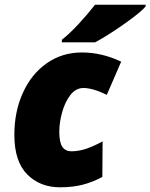

<svg xmlns="http://www.w3.org/2000/svg" viewBox="-20 -786 639 816"><path d="M41 -213Q41 -311 77 -391Q113 -471 178.5 -517Q244 -563 328 -563Q413 -563 495 -524L434 -383Q374 -412 335 -412Q302 -412 279 -382Q256 -352 244 -308.5Q232 -265 232 -226Q232 -181 245 -162Q258 -143 283 -143Q314 -143 345.5 -153.5Q377 -164 416 -185L415 -34Q374 -12 331.5 -1Q289 10 235 10Q150 10 95.5 -45Q41 -100 41 -213ZM243 -617Q276 -643 314 -684Q352 -725 384 -766H599V-759Q579 -734 507 -683.5Q435 -633 384 -606H243Z"/></svg>

Font: Noto Sans Display Black
Style: Italic
Weight: 900
Italic angle: -12°
Designer: Monotype Design team
Foundry: Monotype Imaging Inc.
Version: Version 1.000